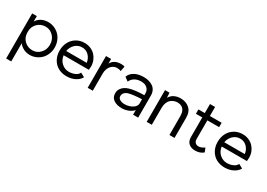

<svg xmlns="http://www.w3.org/2000/svg" viewBox="4 -1525 3642 2618"><g transform="rotate(30 1825.5 -216.0)"><path d="M138.2 -500V-413.1Q161.6 -456.5 208.7 -482.2Q255.9 -507.8 316.9 -507.8Q366.7 -507.8 411.9 -488.8Q457 -469.7 490.7 -436.3Q524.4 -402.8 544.2 -354.2Q564 -305.7 564 -250Q564 -194.3 544.2 -145.8Q524.4 -97.2 490.7 -63.7Q457 -30.3 411.9 -11.2Q366.7 7.8 316.9 7.8Q261.2 7.8 216.3 -15.9Q171.4 -39.6 145 -77.1V210H64.9V-500ZM138.2 -244.1Q138.2 -165 190.2 -115Q242.2 -64.9 316.9 -64.9Q387.7 -64.9 438.2 -117.7Q488.8 -170.4 488.8 -250Q488.8 -330.1 438.2 -383.1Q387.7 -436 316.9 -436Q242.2 -436 190.2 -385.7Q138.2 -335.4 138.2 -255.9Z M895 8.8Q824.2 8.8 767.1 -21.5Q710 -51.8 675.8 -111.3Q641.6 -170.9 641.6 -250Q641.6 -321.3 671.4 -380.1Q701.2 -439 758.3 -474.4Q815.4 -509.8 888.7 -509.8Q941.4 -509.8 986.1 -490Q1030.8 -470.2 1060.3 -437.5Q1089.8 -404.8 1106.2 -362.8Q1122.6 -320.8 1122.6 -275.9Q1122.6 -248.5 1118.7 -220.2H721.7Q731.4 -147 781 -103.5Q830.6 -60.1 895 -60.1Q945.3 -60.1 989.7 -80.3Q1034.2 -100.6 1046.9 -134.8L1112.8 -99.1Q1084.5 -48.3 1026.6 -19.8Q968.8 8.8 895 8.8ZM722.7 -288.1H1045.9Q1036.6 -354.5 993.9 -397.2Q951.2 -439.9 888.7 -439.9Q824.7 -439.9 779.5 -396.5Q734.4 -353 722.7 -288.1Z M1463.4 -509.8Q1499.5 -509.8 1518.6 -500L1502.4 -421.9Q1477.1 -435.1 1439.5 -435.1Q1416 -435.1 1393.3 -424.8Q1370.6 -414.6 1351.1 -394.8Q1331.5 -375 1319.6 -342.5Q1307.6 -310.1 1307.6 -270V0H1227.5V-500H1307.6V-426.8Q1351.1 -509.8 1463.4 -509.8Z M1819.8 -509.8Q1863.3 -509.8 1900.4 -499.3Q1937.5 -488.8 1966.1 -468.5Q1994.6 -448.2 2010.7 -415.3Q2026.9 -382.3 2026.9 -339.8V-94.2V7.8L1947.3 8.8V-64.9Q1920.4 -30.8 1869.6 -10.5Q1818.8 9.8 1769 9.8Q1688 9.8 1638.4 -24.7Q1588.9 -59.1 1588.9 -124Q1588.9 -175.8 1623.3 -214.4Q1657.7 -252.9 1717.3 -271Q1798.3 -296.4 1947.3 -298.8V-330.1Q1947.3 -379.4 1911.9 -409.7Q1876.5 -439.9 1819.8 -439.9Q1761.7 -439.9 1719.5 -415.8Q1677.2 -391.6 1657.2 -345.2L1598.1 -388.2Q1617.7 -444.8 1675.5 -477.3Q1733.4 -509.8 1819.8 -509.8ZM1668.9 -124Q1668.9 -93.3 1698.7 -75.2Q1728.5 -57.1 1772.9 -57.1Q1814 -57.1 1853.5 -70.8Q1893.1 -84.5 1920.2 -110.6Q1947.3 -136.7 1947.3 -168V-234.9Q1812.5 -229.5 1742.2 -210Q1709 -200.2 1689 -178Q1668.9 -155.8 1668.9 -124Z M2399.9 -509.8Q2484.9 -509.8 2539.8 -460.9Q2594.7 -412.1 2594.7 -319.8V0H2514.6V-292Q2514.6 -370.1 2481.2 -405Q2447.8 -439.9 2391.6 -439.9Q2362.8 -439.9 2336.4 -430.4Q2310.1 -420.9 2287.1 -401.4Q2264.2 -381.8 2250.5 -346.9Q2236.8 -312 2236.8 -266.1V0H2156.7V-500H2226.6L2231.9 -421.9Q2257.3 -466.8 2301.3 -488.3Q2345.2 -509.8 2399.9 -509.8Z M2862.8 -138.2Q2862.8 -102.1 2882.1 -82.5Q2901.4 -63 2935.1 -63Q2942.4 -63 2949.7 -64Q2957 -64.9 2964.6 -67.4Q2972.2 -69.8 2977.1 -71.5Q2981.9 -73.2 2990.5 -77.6Q2999 -82 3001.7 -83.5Q3004.4 -85 3013.9 -90.6Q3023.4 -96.2 3024.9 -97.2L3050.8 -35.2Q3001 9.8 2921.9 9.8Q2860.8 9.8 2821.8 -22.9Q2782.7 -55.7 2782.7 -124V-431.2H2682.6V-500H2782.7V-642.1H2862.8V-500H3047.9V-431.2H2862.8Z M3383.8 8.8Q3313 8.8 3255.9 -21.5Q3198.7 -51.8 3164.6 -111.3Q3130.4 -170.9 3130.4 -250Q3130.4 -321.3 3160.2 -380.1Q3189.9 -439 3247.1 -474.4Q3304.2 -509.8 3377.4 -509.8Q3430.2 -509.8 3474.9 -490Q3519.5 -470.2 3549.1 -437.5Q3578.6 -404.8 3595 -362.8Q3611.3 -320.8 3611.3 -275.9Q3611.3 -248.5 3607.4 -220.2H3210.4Q3220.2 -147 3269.8 -103.5Q3319.3 -60.1 3383.8 -60.1Q3434.1 -60.1 3478.5 -80.3Q3522.9 -100.6 3535.6 -134.8L3601.6 -99.1Q3573.2 -48.3 3515.4 -19.8Q3457.5 8.8 3383.8 8.8ZM3211.4 -288.1H3534.7Q3525.4 -354.5 3482.7 -397.2Q3439.9 -439.9 3377.4 -439.9Q3313.5 -439.9 3268.3 -396.5Q3223.1 -353 3211.4 -288.1Z"/></g></svg>

Font: Human Sans
Style: Regular
Weight: 400
Designer: Tim Radville
Foundry: Continuum
Version: Version 1.000;FEAKit 1.0